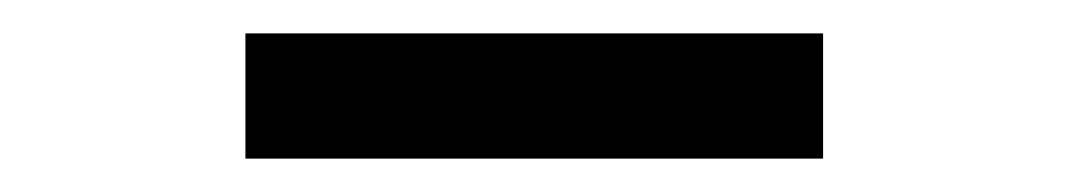

<svg xmlns="http://www.w3.org/2000/svg" viewBox="-20 -733 640 115"><path d="M127 -713H473V-638H127Z"/></svg>

Font: CMG Sans SemiBold
Style: Regular
Weight: 600
Designer: Julieta Ulanovsky
Foundry: Julieta Ulanovsky
Version: Version 7.200